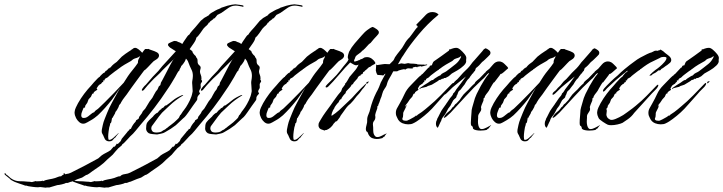

<svg xmlns="http://www.w3.org/2000/svg" viewBox="-360 -559 3356 891"><path d="M161 93Q156 97 147 97Q134 97 127 87L121 74Q119 68 115.5 63Q112 58 112 51Q112 43 114 35.5Q116 28 117 21Q120 7 126 -7.5Q132 -22 137 -35Q147 -60 160 -83.5Q173 -107 186 -131L198 -152L193 -145Q184 -132 176 -120Q168 -108 159 -96Q144 -77 127.5 -58.5Q111 -40 94 -24Q87 -18 79 -12Q71 -6 62 -1Q54 3 44.5 9Q35 15 26 15Q16 15 7 7Q-2 -1 -7 -11Q-10 -17 -12 -23.5Q-14 -30 -14 -38Q-13 -50 -8 -60Q-3 -70 2 -80Q15 -103 30.5 -123.5Q46 -144 64 -163Q67 -167 75.5 -176.5Q84 -186 92.5 -194.5Q101 -203 104 -203Q102 -205 104 -205Q107 -208 114 -215Q121 -222 125 -222Q126 -224 129 -228Q132 -232 135 -232V-231Q136 -233 137.5 -235Q139 -237 141 -237Q141 -239 142 -239L144 -242H147Q149 -246 153 -246L157 -251Q162 -257 169 -262.5Q176 -268 182 -272L205 -296Q222 -310 238 -320L249 -327V-328Q254 -330 257.5 -333.5Q261 -337 267 -337Q274 -337 283 -330Q292 -323 300 -314Q303 -319 307 -324Q311 -329 313 -331Q314 -332 320.5 -331.5Q327 -331 327 -332H329Q334 -329 345.5 -325.5Q357 -322 367.5 -316.5Q378 -311 378 -301Q378 -297 375 -292Q371 -286 364.5 -282.5Q358 -279 353 -275L344 -266Q340 -262 327 -248Q314 -234 309 -232Q309 -232 298.5 -218Q288 -204 274.5 -185.5Q261 -167 250 -152Q239 -137 238 -135Q228 -120 219 -109Q210 -98 202 -84Q201 -80 198 -77Q195 -74 193 -71L190 -62Q189 -59 183.5 -50Q178 -41 176 -40Q175 -33 168.5 -23.5Q162 -14 163 -10L161 -13L160 -12Q159 -8 157.5 2.5Q156 13 151 14V16Q151 20 149.5 24Q148 28 147 32Q146 36 144 50.5Q142 65 142 76Q142 90 146 90Q154 91 165.5 81Q177 71 183 65L190 58Q191 59 190 60Q189 62 182 70Q175 78 175 80Q172 80 172 81ZM34 -12Q43 -13 56.5 -25Q70 -37 77 -38Q80 -44 87 -48.5Q94 -53 98 -57L127 -85Q148 -106 171 -129.5Q194 -153 214 -175L234 -206Q242 -218 256 -235Q270 -252 280 -267Q280 -271 280.5 -275.5Q281 -280 284 -286Q286 -288 287 -291Q288 -294 289 -297V-298H288Q282 -292 273.5 -290Q265 -288 258 -284L248 -276Q233 -268 218 -259Q203 -250 189 -239Q185 -239 185 -235Q183 -235 172.5 -227Q162 -219 152.5 -211.5Q143 -204 143 -203Q139 -199 132 -196Q125 -193 125 -186H119V-178H114V-177Q113 -175 110.5 -172Q108 -169 105 -168Q104 -167 104 -168H103Q102 -165 100.5 -164.5Q99 -164 97 -162L89 -150H88L92 -142Q90 -142 83 -137Q76 -132 76 -131H75V-126Q68 -125 66.5 -120Q65 -115 62 -110L51 -98L45 -82L38 -72Q37 -71 35.5 -68Q34 -65 35 -65V-64Q37 -64 34.5 -61Q32 -58 28 -59Q27 -55 22 -44Q17 -33 17 -24Q17 -9 34 -12Z M-148 312 -173 309H-176Q-177 310 -185 310Q-195 310 -209.5 308Q-224 306 -229 305L-239 302V303Q-242 303 -245.5 301.5Q-249 300 -252 299Q-262 296 -271.5 292.5Q-281 289 -292 285L-309 276Q-313 271 -325.5 261.5Q-338 252 -340 248L-336 244L-331 251Q-324 255 -317.5 261.5Q-311 268 -304 272Q-287 282 -268.5 282Q-250 282 -232 284Q-227 284 -222 284.5Q-217 285 -212 286L-193 281L-190 283Q-189 282 -180 282Q-175 282 -169.5 281.5Q-164 281 -165 279Q-164 280 -162.5 280Q-161 280 -161 282Q-149 276 -133 273.5Q-117 271 -104 267Q-97 265 -91 262Q-85 259 -76 259Q-70 251 -54.5 249Q-39 247 -30 242Q35 210 96 176L112 162Q122 155 132.5 150Q143 145 153 138L166 123Q168 121 169.5 121.5Q171 122 173 121L180 111L181 108L187 109L200 96L205 85L229 56Q232 51 236.5 47.5Q241 44 242 40V39H243Q247 39 247 40Q255 20 269 6L272 -1Q274 -3 278.5 -5Q283 -7 284 -10L286 -17L298 -33L303 -43L314 -55L334 -88L347 -105Q351 -113 355 -120Q359 -127 363 -134L371 -144L377 -158L384 -164L387 -176Q390 -181 392.5 -185.5Q395 -190 397 -194Q400 -199 409.5 -218Q419 -237 430 -257.5Q441 -278 446 -284Q430 -268 414.5 -253Q399 -238 394 -233Q383 -220 368.5 -207Q354 -194 343 -182Q333 -172 324.5 -162Q316 -152 308 -142Q304 -138 301 -138Q298 -138 298 -141Q298 -145 304 -152Q306 -155 310 -159.5Q314 -164 317 -166L349 -203L375 -230L393 -252L456 -321Q446 -328 436.5 -333.5Q427 -339 425 -342Q419 -348 419.5 -351.5Q420 -355 423 -358Q426 -360 433.5 -363Q441 -366 443 -367Q447 -369 450 -369Q461 -369 465 -365Q477 -362 486 -355Q489 -361 493 -366.5Q497 -372 501 -378Q505 -383 508.5 -389Q512 -395 519 -399Q521 -404 531.5 -416Q542 -428 546 -432L572 -463Q575 -466 579.5 -469Q584 -472 586 -475L607 -487L610 -489Q611 -493 620.5 -499Q630 -505 640.5 -510.5Q651 -516 655 -517L664 -521Q666 -523 669.5 -524Q673 -525 676 -526Q686 -530 695.5 -532.5Q705 -535 715 -537L732 -539Q738 -538 752.5 -536.5Q767 -535 770 -532L769 -527L762 -529Q755 -530 748 -531.5Q741 -533 734 -533Q715 -533 699 -521.5Q683 -510 667 -499L649 -490L636 -474H632Q631 -470 621.5 -464Q612 -458 614 -456Q613 -455 611.5 -454.5Q610 -454 610 -455Q603 -443 598.5 -440Q594 -437 584 -426Q580 -420 569 -404.5Q558 -389 551 -384Q550 -374 539 -358Q528 -342 520 -331Q525 -327 528.5 -324.5Q532 -322 532 -322Q533 -316 538 -309.5Q543 -303 546 -301Q549 -299 550 -294Q554 -289 555.5 -286Q557 -283 557 -272Q557 -262 565.5 -255.5Q574 -249 570 -238Q569 -235 568.5 -232Q568 -229 568 -227Q568 -220 571.5 -212.5Q575 -205 575 -194Q574 -193 574 -191Q574 -189 576.5 -186Q579 -183 577 -179Q576 -177 574.5 -175.5Q573 -174 572 -171Q571 -170 571 -165Q571 -161 571.5 -156Q572 -151 570 -148Q564 -140 564 -134Q564 -130 567 -128.5Q570 -127 566 -122L559 -114Q555 -108 555.5 -101.5Q556 -95 551 -90Q546 -84 535 -68Q524 -52 513.5 -37Q503 -22 497 -16L489 -9L456 22Q450 27 444 30.5Q438 34 432 39Q425 43 418.5 47Q412 51 405 55Q399 59 386.5 61.5Q374 64 369 65Q364 65 349.5 63.5Q335 62 330 59Q323 54 320.5 48.5Q318 43 318 38Q318 34 318.5 30Q319 26 319 22Q320 14 324 8.5Q328 3 332 -1Q337 -5 341 -9.5Q345 -14 350 -18Q353 -23 360.5 -29.5Q368 -36 372 -36V-37Q375 -40 379 -45Q383 -50 386 -51Q386 -51 386.5 -51Q387 -51 388 -52Q388 -52 388.5 -53Q389 -54 390 -55V-56Q392 -57 394 -58Q396 -59 397 -59Q399 -62 401 -62Q401 -63 402.5 -65Q404 -67 404 -67L408 -69Q410 -71 410.5 -70Q411 -69 412 -70Q428 -81 443 -93.5Q458 -106 486 -118L491 -117Q454 -95 428 -70Q402 -45 392 -36Q387 -31 378 -19Q369 -7 360 5.5Q351 18 345 26Q344 27 343 30Q342 33 342 37Q342 44 347 50Q352 56 366 56Q370 56 374 55.5Q378 55 383 54Q390 52 394.5 48Q399 44 403 44L404 42Q407 42 409.5 39Q412 36 415 35Q417 33 424 27.5Q431 22 434 20Q441 15 448 9Q455 3 462 -4Q464 -6 466 -8Q468 -10 469 -11Q471 -13 473.5 -19.5Q476 -26 479 -27Q480 -28 485.5 -37Q491 -46 492 -46Q495 -49 503.5 -62Q512 -75 521 -93.5Q530 -112 533 -130Q534 -131 534 -138Q534 -148 532.5 -162.5Q531 -177 532 -181Q535 -198 535 -207Q535 -224 528.5 -236Q522 -248 512 -275Q509 -281 503 -287L500 -279Q499 -275 491 -264Q483 -253 481 -253Q481 -249 476.5 -242.5Q472 -236 473 -233Q466 -227 462 -218.5Q458 -210 453 -202Q444 -187 435 -172Q426 -157 416 -143Q388 -100 357 -59.5Q326 -19 293 19Q281 33 269.5 47.5Q258 62 244 74Q242 76 234 85Q226 94 218 102Q210 110 208 110Q207 115 200 120Q193 125 189 129Q182 136 176 143.5Q170 151 163 159Q157 165 150 170.5Q143 176 137 182Q122 198 104 211Q86 224 68 236Q64 239 54.5 246Q45 253 40 253L21 265L1 272L-28 284Q-35 285 -40.5 288Q-46 291 -54 290Q-58 293 -73 296.5Q-88 300 -94 300L-131 311H-140Q-146 311 -148 312ZM448 -287H449L450 -289Q448 -287 448 -287Z M126 312 101 309H98Q97 310 89 310Q79 310 64.5 308Q50 306 45 305L35 302V303Q32 303 28.5 301.5Q25 300 22 299Q12 296 2.5 292.5Q-7 289 -18 285L-35 276Q-39 271 -51.5 261.5Q-64 252 -66 248L-62 244L-57 251Q-50 255 -43.5 261.5Q-37 268 -30 272Q-13 282 5.5 282Q24 282 42 284Q47 284 52 284.5Q57 285 62 286L81 281L84 283Q85 282 94 282Q99 282 104.5 281.5Q110 281 109 279Q110 280 111.5 280Q113 280 113 282Q125 276 141 273.5Q157 271 170 267Q177 265 183 262Q189 259 198 259Q204 251 219.5 249Q235 247 244 242Q309 210 370 176L386 162Q396 155 406.5 150Q417 145 427 138L440 123Q442 121 443.5 121.5Q445 122 447 121L454 111L455 108L461 109L474 96L479 85L503 56Q506 51 510.5 47.5Q515 44 516 40V39H517Q521 39 521 40Q529 20 543 6L546 -1Q548 -3 552.5 -5Q557 -7 558 -10L560 -17L572 -33L577 -43L588 -55L608 -88L621 -105Q625 -113 629 -120Q633 -127 637 -134L645 -144L651 -158L658 -164L661 -176Q664 -181 666.5 -185.5Q669 -190 671 -194Q674 -199 683.5 -218Q693 -237 704 -257.5Q715 -278 720 -284Q704 -268 688.5 -253Q673 -238 668 -233Q657 -220 642.5 -207Q628 -194 617 -182Q607 -172 598.5 -162Q590 -152 582 -142Q578 -138 575 -138Q572 -138 572 -141Q572 -145 578 -152Q580 -155 584 -159.5Q588 -164 591 -166L623 -203L649 -230L667 -252L730 -321Q720 -328 710.5 -333.5Q701 -339 699 -342Q693 -348 693.5 -351.5Q694 -355 697 -358Q700 -360 707.5 -363Q715 -366 717 -367Q721 -369 724 -369Q735 -369 739 -365Q751 -362 760 -355Q763 -361 767 -366.5Q771 -372 775 -378Q779 -383 782.5 -389Q786 -395 793 -399Q795 -404 805.5 -416Q816 -428 820 -432L846 -463Q849 -466 853.5 -469Q858 -472 860 -475L881 -487L884 -489Q885 -493 894.5 -499Q904 -505 914.5 -510.5Q925 -516 929 -517L938 -521Q940 -523 943.5 -524Q947 -525 950 -526Q960 -530 969.5 -532.5Q979 -535 989 -537L1006 -539Q1012 -538 1026.5 -536.5Q1041 -535 1044 -532L1043 -527L1036 -529Q1029 -530 1022 -531.5Q1015 -533 1008 -533Q989 -533 973 -521.5Q957 -510 941 -499L923 -490L910 -474H906Q905 -470 895.5 -464Q886 -458 888 -456Q887 -455 885.5 -454.5Q884 -454 884 -455Q877 -443 872.5 -440Q868 -437 858 -426Q854 -420 843 -404.5Q832 -389 825 -384Q824 -374 813 -358Q802 -342 794 -331Q799 -327 802.5 -324.5Q806 -322 806 -322Q807 -316 812 -309.5Q817 -303 820 -301Q823 -299 824 -294Q828 -289 829.5 -286Q831 -283 831 -272Q831 -262 839.5 -255.5Q848 -249 844 -238Q843 -235 842.5 -232Q842 -229 842 -227Q842 -220 845.5 -212.5Q849 -205 849 -194Q848 -193 848 -191Q848 -189 850.5 -186Q853 -183 851 -179Q850 -177 848.5 -175.5Q847 -174 846 -171Q845 -170 845 -165Q845 -161 845.5 -156Q846 -151 844 -148Q838 -140 838 -134Q838 -130 841 -128.5Q844 -127 840 -122L833 -114Q829 -108 829.5 -101.5Q830 -95 825 -90Q820 -84 809 -68Q798 -52 787.5 -37Q777 -22 771 -16L763 -9L730 22Q724 27 718 30.5Q712 34 706 39Q699 43 692.5 47Q686 51 679 55Q673 59 660.5 61.5Q648 64 643 65Q638 65 623.5 63.5Q609 62 604 59Q597 54 594.5 48.5Q592 43 592 38Q592 34 592.5 30Q593 26 593 22Q594 14 598 8.5Q602 3 606 -1Q611 -5 615 -9.5Q619 -14 624 -18Q627 -23 634.5 -29.5Q642 -36 646 -36V-37Q649 -40 653 -45Q657 -50 660 -51Q660 -51 660.5 -51Q661 -51 662 -52Q662 -52 662.5 -53Q663 -54 664 -55V-56Q666 -57 668 -58Q670 -59 671 -59Q673 -62 675 -62Q675 -63 676.5 -65Q678 -67 678 -67L682 -69Q684 -71 684.5 -70Q685 -69 686 -70Q702 -81 717 -93.5Q732 -106 760 -118L765 -117Q728 -95 702 -70Q676 -45 666 -36Q661 -31 652 -19Q643 -7 634 5.5Q625 18 619 26Q618 27 617 30Q616 33 616 37Q616 44 621 50Q626 56 640 56Q644 56 648 55.5Q652 55 657 54Q664 52 668.5 48Q673 44 677 44L678 42Q681 42 683.5 39Q686 36 689 35Q691 33 698 27.5Q705 22 708 20Q715 15 722 9Q729 3 736 -4Q738 -6 740 -8Q742 -10 743 -11Q745 -13 747.5 -19.5Q750 -26 753 -27Q754 -28 759.5 -37Q765 -46 766 -46Q769 -49 777.5 -62Q786 -75 795 -93.5Q804 -112 807 -130Q808 -131 808 -138Q808 -148 806.5 -162.5Q805 -177 806 -181Q809 -198 809 -207Q809 -224 802.5 -236Q796 -248 786 -275Q783 -281 777 -287L774 -279Q773 -275 765 -264Q757 -253 755 -253Q755 -249 750.5 -242.5Q746 -236 747 -233Q740 -227 736 -218.5Q732 -210 727 -202Q718 -187 709 -172Q700 -157 690 -143Q662 -100 631 -59.5Q600 -19 567 19Q555 33 543.5 47.5Q532 62 518 74Q516 76 508 85Q500 94 492 102Q484 110 482 110Q481 115 474 120Q467 125 463 129Q456 136 450 143.5Q444 151 437 159Q431 165 424 170.5Q417 176 411 182Q396 198 378 211Q360 224 342 236Q338 239 328.5 246Q319 253 314 253L295 265L275 272L246 284Q239 285 233.5 288Q228 291 220 290Q216 293 201 296.5Q186 300 180 300L143 311H134Q128 311 126 312ZM722 -287H723L724 -289Q722 -287 722 -287Z M1020 93Q1015 97 1006 97Q993 97 986 87L980 74Q978 68 974.5 63Q971 58 971 51Q971 43 973 35.5Q975 28 976 21Q979 7 985 -7.5Q991 -22 996 -35Q1006 -60 1019 -83.5Q1032 -107 1045 -131L1057 -152L1052 -145Q1043 -132 1035 -120Q1027 -108 1018 -96Q1003 -77 986.5 -58.5Q970 -40 953 -24Q946 -18 938 -12Q930 -6 921 -1Q913 3 903.5 9Q894 15 885 15Q875 15 866 7Q857 -1 852 -11Q849 -17 847 -23.5Q845 -30 845 -38Q846 -50 851 -60Q856 -70 861 -80Q874 -103 889.5 -123.5Q905 -144 923 -163Q926 -167 934.5 -176.5Q943 -186 951.5 -194.5Q960 -203 963 -203Q961 -205 963 -205Q966 -208 973 -215Q980 -222 984 -222Q985 -224 988 -228Q991 -232 994 -232V-231Q995 -233 996.5 -235Q998 -237 1000 -237Q1000 -239 1001 -239L1003 -242H1006Q1008 -246 1012 -246L1016 -251Q1021 -257 1028 -262.5Q1035 -268 1041 -272L1064 -296Q1081 -310 1097 -320L1108 -327V-328Q1113 -330 1116.5 -333.5Q1120 -337 1126 -337Q1133 -337 1142 -330Q1151 -323 1159 -314Q1162 -319 1166 -324Q1170 -329 1172 -331Q1173 -332 1179.5 -331.5Q1186 -331 1186 -332H1188Q1193 -329 1204.5 -325.5Q1216 -322 1226.5 -316.5Q1237 -311 1237 -301Q1237 -297 1234 -292Q1230 -286 1223.5 -282.5Q1217 -279 1212 -275L1203 -266Q1199 -262 1186 -248Q1173 -234 1168 -232Q1168 -232 1157.5 -218Q1147 -204 1133.5 -185.5Q1120 -167 1109 -152Q1098 -137 1097 -135Q1087 -120 1078 -109Q1069 -98 1061 -84Q1060 -80 1057 -77Q1054 -74 1052 -71L1049 -62Q1048 -59 1042.5 -50Q1037 -41 1035 -40Q1034 -33 1027.5 -23.5Q1021 -14 1022 -10L1020 -13L1019 -12Q1018 -8 1016.5 2.5Q1015 13 1010 14V16Q1010 20 1008.5 24Q1007 28 1006 32Q1005 36 1003 50.5Q1001 65 1001 76Q1001 90 1005 90Q1013 91 1024.5 81Q1036 71 1042 65L1049 58Q1050 59 1049 60Q1048 62 1041 70Q1034 78 1034 80Q1031 80 1031 81ZM893 -12Q902 -13 915.5 -25Q929 -37 936 -38Q939 -44 946 -48.5Q953 -53 957 -57L986 -85Q1007 -106 1030 -129.5Q1053 -153 1073 -175L1093 -206Q1101 -218 1115 -235Q1129 -252 1139 -267Q1139 -271 1139.5 -275.5Q1140 -280 1143 -286Q1145 -288 1146 -291Q1147 -294 1148 -297V-298H1147Q1141 -292 1132.5 -290Q1124 -288 1117 -284L1107 -276Q1092 -268 1077 -259Q1062 -250 1048 -239Q1044 -239 1044 -235Q1042 -235 1031.5 -227Q1021 -219 1011.5 -211.5Q1002 -204 1002 -203Q998 -199 991 -196Q984 -193 984 -186H978V-178H973V-177Q972 -175 969.5 -172Q967 -169 964 -168Q963 -167 963 -168H962Q961 -165 959.5 -164.5Q958 -164 956 -162L948 -150H947L951 -142Q949 -142 942 -137Q935 -132 935 -131H934V-126Q927 -125 925.5 -120Q924 -115 921 -110L910 -98L904 -82L897 -72Q896 -71 894.5 -68Q893 -65 894 -65V-64Q896 -64 893.5 -61Q891 -58 887 -59Q886 -55 881 -44Q876 -33 876 -24Q876 -9 893 -12Z M1147 47Q1140 45 1131 41.5Q1122 38 1119 29Q1118 27 1118 21Q1118 13 1122 7Q1126 1 1129 -5Q1139 -22 1150.5 -38Q1162 -54 1174 -70Q1182 -81 1190 -93Q1198 -105 1206 -115Q1206 -115 1209 -119Q1212 -123 1225 -138H1224Q1224 -142 1225 -142Q1228 -145 1228 -150Q1231 -152 1235.5 -159Q1240 -166 1242 -166L1240 -169Q1246 -174 1252 -184.5Q1258 -195 1262 -202Q1273 -216 1284.5 -228.5Q1296 -241 1303 -257L1304 -259H1303Q1299 -256 1293 -256Q1288 -256 1282.5 -259Q1277 -262 1272 -265L1265 -269Q1260 -263 1254 -257.5Q1248 -252 1242 -245L1186 -181L1164 -158Q1159 -153 1155 -153Q1151 -153 1151 -156Q1151 -160 1159 -168Q1170 -179 1181 -189.5Q1192 -200 1202 -211Q1210 -221 1218 -230.5Q1226 -240 1233 -250Q1239 -258 1246 -265.5Q1253 -273 1257 -282V-283Q1257 -285 1255.5 -287.5Q1254 -290 1254 -293Q1254 -299 1256 -306.5Q1258 -314 1260 -319Q1271 -340 1286.5 -358Q1302 -376 1318 -394Q1324 -401 1331 -408Q1338 -415 1345 -420L1358 -429L1368 -434Q1375 -433 1387.5 -424Q1400 -415 1398 -407Q1398 -402 1388.5 -392.5Q1379 -383 1375 -378L1360 -360L1352 -354L1340 -341Q1337 -337 1333.5 -334Q1330 -331 1327 -328Q1325 -324 1321 -324Q1317 -317 1302.5 -307.5Q1288 -298 1288 -290Q1287 -289 1284 -281Q1281 -273 1288 -273V-274H1289Q1291 -274 1298 -276.5Q1305 -279 1305 -280H1308Q1311 -283 1314.5 -284Q1318 -285 1321 -286Q1325 -288 1327.5 -290Q1330 -292 1334 -293Q1337 -294 1343 -294Q1355 -294 1365.5 -286.5Q1376 -279 1381 -269L1382 -267Q1382 -264 1379 -262L1366 -255L1358 -249L1352 -247L1338 -234L1337 -233Q1334 -233 1334 -231Q1330 -225 1326 -225H1325V-220Q1324 -219 1322 -216.5Q1320 -214 1318 -214Q1315 -214 1315 -213H1314L1315 -210Q1308 -208 1304 -204Q1301 -201 1300 -198Q1299 -195 1297 -193Q1294 -189 1287 -182Q1280 -175 1279 -171Q1279 -170 1278 -170V-169L1271 -165Q1271 -161 1264 -153.5Q1257 -146 1250.5 -139.5Q1244 -133 1244 -130L1245 -127H1244Q1240 -124 1232 -114Q1224 -104 1224 -99H1223Q1223 -99 1219.5 -97.5Q1216 -96 1211 -84Q1208 -82 1199.5 -71Q1191 -60 1191 -56Q1191 -55 1190 -55Q1185 -48 1180.5 -35Q1176 -22 1180 -22Q1197 -33 1214 -48Q1228 -62 1243.5 -76Q1259 -90 1273 -104Q1283 -115 1294.5 -127.5Q1306 -140 1316 -150L1335 -168Q1338 -171 1339 -171Q1341 -171 1336 -163Q1331 -155 1329 -153Q1322 -146 1315.5 -136.5Q1309 -127 1304 -122Q1295 -113 1287.5 -102.5Q1280 -92 1271 -83Q1268 -79 1264 -76Q1260 -73 1256 -69Q1249 -62 1242.5 -52.5Q1236 -43 1230 -35Q1228 -32 1223 -25.5Q1218 -19 1218 -16L1217 -15L1206 0Q1202 5 1199.5 4.5Q1197 4 1194 9L1189 14Q1177 35 1156 44Q1155 44 1151 44.5Q1147 45 1147 47ZM1343 -170Q1340 -170 1340 -174Q1340 -178 1343 -178Q1344 -178 1346.5 -179.5Q1349 -181 1350 -181Q1351 -181 1351 -180Q1351 -178 1347.5 -174Q1344 -170 1343 -170Z M1414 82Q1410 83 1403 84.5Q1396 86 1388 86Q1378 86 1367.5 82Q1357 78 1350 65Q1348 61 1348 60Q1348 59 1346 55Q1342 50 1341.5 51.5Q1341 53 1339 47Q1336 39 1340.5 23Q1345 7 1344 0Q1343 -13 1349.5 -27.5Q1356 -42 1358 -53Q1363 -73 1370 -92Q1377 -111 1386 -129Q1393 -141 1399 -155Q1405 -169 1407 -176L1428 -215Q1430 -217 1429 -216.5Q1428 -216 1426 -216Q1425 -216 1422.5 -212.5Q1420 -209 1418 -209H1416Q1414 -210 1403.5 -210.5Q1393 -211 1391 -212Q1386 -220 1384 -232L1386 -260Q1388 -259 1388.5 -258Q1389 -257 1391 -257Q1392 -257 1400.5 -258.5Q1409 -260 1417 -261Q1425 -262 1426 -262Q1428 -262 1436 -261.5Q1444 -261 1448 -261Q1456 -270 1465 -278Q1467 -280 1470.5 -288Q1474 -296 1475 -296Q1481 -304 1483.5 -308Q1486 -312 1493 -320Q1507 -336 1516.5 -354Q1526 -372 1541 -386Q1544 -389 1552 -400.5Q1560 -412 1568 -422.5Q1576 -433 1578 -433V-435Q1578 -440 1574 -441Q1570 -442 1573 -446Q1581 -454 1595.5 -468.5Q1610 -483 1617 -491Q1629 -503 1646 -503Q1659 -503 1668 -497.5Q1677 -492 1674 -490Q1625 -450 1583 -399.5Q1541 -349 1517 -311L1512 -303Q1510 -300 1508.5 -298Q1507 -296 1505 -293L1497 -279L1488 -263L1487 -261H1488Q1490 -261 1495 -263Q1500 -265 1502 -265Q1504 -265 1509 -264Q1514 -263 1516 -263H1519Q1521 -263 1526.5 -264.5Q1532 -266 1534 -266Q1536 -266 1539.5 -265Q1543 -264 1546 -264Q1552 -264 1560 -263.5Q1568 -263 1574 -262Q1575 -262 1576 -261Q1577 -260 1578 -260Q1580 -260 1591 -259.5Q1602 -259 1604 -259Q1607 -259 1609 -261Q1609 -258 1610 -257Q1612 -259 1615 -259Q1618 -259 1621 -260Q1621 -260 1622 -259Q1623 -258 1622 -257Q1615 -255 1606 -252.5Q1597 -250 1595 -250Q1594 -250 1593.5 -251Q1593 -252 1591 -252Q1590 -252 1585 -250.5Q1580 -249 1577 -249Q1576 -248 1576 -246Q1575 -246 1573.5 -247.5Q1572 -249 1570 -249Q1569 -249 1564.5 -248Q1560 -247 1556 -246Q1555 -245 1555 -241Q1550 -241 1541.5 -241.5Q1533 -242 1533 -242L1527 -240Q1527 -240 1525 -239Q1523 -238 1521 -236Q1520 -236 1518.5 -237Q1517 -238 1515 -238Q1514 -238 1504.5 -236Q1495 -234 1490 -232Q1489 -231 1486.5 -229.5Q1484 -228 1482 -228H1465Q1461 -221 1460.5 -219.5Q1460 -218 1456 -211L1445 -192Q1439 -181 1437.5 -175Q1436 -169 1434 -163Q1432 -157 1424 -146Q1417 -136 1414.5 -125.5Q1412 -115 1410 -110Q1405 -99 1403 -91.5Q1401 -84 1396 -74V-72Q1396 -70 1394.5 -68.5Q1393 -67 1391 -65V-57Q1391 -55 1387 -45.5Q1383 -36 1381 -25Q1382 -22 1382 -16Q1382 -5 1375.5 2.5Q1369 10 1371 24Q1372 28 1372 46.5Q1372 65 1382 74Q1385 77 1391 77Q1401 77 1412.5 70.5Q1424 64 1428 63L1434 60Q1434 61 1434 61Q1433 62 1428.5 67.5Q1424 73 1425 75Q1422 75 1422 75Z M1556 14Q1548 18 1534 18Q1521 18 1508 13Q1491 6 1484 -11Q1481 -16 1479 -22Q1477 -28 1477 -35Q1477 -48 1483.5 -58.5Q1490 -69 1495 -79Q1508 -102 1517.5 -123Q1527 -144 1546 -163Q1549 -166 1559.5 -177Q1570 -188 1580.5 -198.5Q1591 -209 1594 -209Q1593 -210 1596.5 -213Q1600 -216 1601 -216L1629 -246L1630 -245Q1632 -245 1633 -249.5Q1634 -254 1638 -255L1644 -256L1647 -264Q1650 -272 1653.5 -274.5Q1657 -277 1663 -281L1690 -300L1723 -324Q1725 -326 1724 -327.5Q1723 -329 1726 -330Q1734 -331 1734 -331Q1734 -331 1734 -332Q1739 -334 1745.5 -335.5Q1752 -337 1758 -337Q1766 -337 1776.5 -328Q1787 -319 1795.5 -308.5Q1804 -298 1804 -290L1803 -280Q1806 -268 1792.5 -255Q1779 -242 1762.5 -232.5Q1746 -223 1737 -218L1722 -205L1707 -197H1701L1695 -192Q1695 -194 1692 -194Q1686 -188 1679 -188H1678Q1674 -184 1669 -181Q1664 -178 1659 -175L1644 -166Q1640 -164 1635.5 -163Q1631 -162 1626 -160L1619 -156L1594 -150L1591 -148Q1588 -145 1587 -147Q1586 -149 1588.5 -150.5Q1591 -152 1592 -153Q1600 -159 1609 -164.5Q1618 -170 1626 -175Q1631 -178 1637 -183Q1643 -188 1650 -188Q1651 -190 1658 -195Q1665 -200 1673 -204.5Q1681 -209 1683 -209Q1684 -209 1684 -210Q1689 -217 1697 -220.5Q1705 -224 1711 -228L1732 -244Q1743 -252 1755.5 -262.5Q1768 -273 1775 -286Q1777 -288 1778 -291Q1779 -294 1780 -297V-298H1778Q1772 -292 1764 -290Q1756 -288 1748 -284L1739 -276Q1724 -268 1709 -259Q1694 -250 1680 -239Q1676 -239 1676 -235Q1674 -235 1663 -227Q1652 -219 1642.5 -211.5Q1633 -204 1633 -203Q1630 -199 1623 -196Q1616 -193 1616 -186H1609V-178H1605V-177Q1604 -175 1601.5 -172Q1599 -169 1596 -168Q1594 -166 1594 -168Q1593 -165 1591 -164.5Q1589 -164 1587 -162L1580 -150H1579L1582 -142Q1581 -142 1574 -137Q1567 -132 1567 -131H1566V-126Q1559 -125 1557.5 -120Q1556 -115 1553 -110L1542 -98L1532 -83L1524 -73Q1523 -72 1521.5 -68.5Q1520 -65 1522 -65H1523L1526 -73Q1528 -69 1521 -56Q1514 -43 1512 -38Q1511 -36 1511 -33Q1511 -30 1511 -28Q1511 -21 1510 -17L1508 -11Q1508 -10 1507.5 -9.5Q1507 -9 1507 -8Q1507 -1 1515.5 0.5Q1524 2 1529 1Q1532 0 1542 -5Q1552 -10 1561 -15.5Q1570 -21 1570 -23L1571 -22H1574Q1578 -27 1585 -31Q1592 -35 1597 -39Q1613 -51 1629 -65Q1657 -88 1684.5 -116Q1712 -144 1736 -169Q1741 -174 1743 -174Q1745 -174 1745 -171Q1745 -168 1742 -163Q1739 -157 1727.5 -146.5Q1716 -136 1702 -119L1661 -73Q1645 -54 1627 -37.5Q1609 -21 1590 -7Q1582 -1 1573.5 4.5Q1565 10 1556 14ZM1752 -172Q1750 -172 1750 -176Q1750 -180 1752 -180Q1753 -180 1756 -181.5Q1759 -183 1760 -183Q1761 -183 1761 -182Q1761 -181 1757 -176.5Q1753 -172 1752 -172Z M1671 34Q1663 28 1663 15Q1663 9 1664 6Q1666 1 1667.5 -2.5Q1669 -6 1670 -10L1673 -15L1682 -33Q1687 -44 1695 -55Q1703 -66 1710 -76Q1710 -77 1712 -79.5Q1714 -82 1714 -82L1729 -104Q1733 -109 1737.5 -114Q1742 -119 1743 -125L1744 -126Q1747 -128 1751.5 -134.5Q1756 -141 1758 -145Q1769 -159 1779.5 -173Q1790 -187 1800 -201L1802 -204L1748 -160Q1739 -153 1730 -143.5Q1721 -134 1711 -125Q1704 -119 1701 -119Q1699 -119 1699 -122Q1699 -128 1708 -135Q1715 -140 1719 -145.5Q1723 -151 1730 -157Q1735 -161 1742.5 -171Q1750 -181 1755 -185Q1762 -190 1772.5 -202.5Q1783 -215 1789 -221Q1815 -245 1824 -258Q1833 -271 1843 -281L1878 -321Q1881 -324 1885 -330L1893 -335Q1899 -334 1909.5 -326Q1920 -318 1914 -306Q1914 -305 1906 -297.5Q1898 -290 1890 -282Q1882 -274 1880 -273Q1878 -273 1878 -272Q1861 -252 1855 -248Q1849 -244 1848.5 -243Q1848 -242 1844 -230Q1841 -228 1838.5 -224.5Q1836 -221 1834 -217H1831Q1830 -213 1827.5 -210.5Q1825 -208 1823 -205L1818 -197L1810 -189L1803 -179Q1801 -176 1799.5 -173Q1798 -170 1796 -167Q1792 -162 1787.5 -156.5Q1783 -151 1779 -145Q1776 -141 1772 -138.5Q1768 -136 1766 -130Q1765 -128 1763 -121.5Q1761 -115 1759 -115Q1759 -107 1753.5 -103Q1748 -99 1743 -93L1734 -76L1730 -68L1720 -55L1711 -38Q1706 -28 1697.5 -18Q1689 -8 1687 3Q1686 3 1682.5 11Q1679 19 1675.5 26.5Q1672 34 1671 34ZM1898 44Q1894 45 1886 46Q1878 47 1869 47Q1859 47 1849.5 45Q1840 43 1836 39Q1834 35 1834.5 34Q1835 33 1833 29Q1829 23 1828.5 25Q1828 27 1826 21Q1825 18 1825 10Q1825 -2 1826.5 -16.5Q1828 -31 1828 -36Q1828 -49 1831.5 -60.5Q1835 -72 1838 -83Q1843 -104 1852 -123Q1861 -142 1871 -160Q1879 -174 1888 -188.5Q1897 -203 1908 -216L1910 -220Q1905 -219 1901 -214.5Q1897 -210 1894 -206Q1891 -202 1886 -197Q1881 -192 1876 -188Q1840 -155 1801.5 -112.5Q1763 -70 1731 -36Q1707 -12 1701 -12Q1697 -12 1704.5 -23Q1712 -34 1729 -47Q1729 -47 1734.5 -53.5Q1740 -60 1740 -61Q1746 -64 1748.5 -69.5Q1751 -75 1758 -79L1773 -95L1781 -107Q1790 -121 1802.5 -132Q1815 -143 1826 -156Q1827 -157 1834.5 -164.5Q1842 -172 1843 -172Q1845 -179 1853.5 -185.5Q1862 -192 1866 -196L1890 -221L1891 -222L1893 -221L1892 -222Q1894 -227 1900.5 -231.5Q1907 -236 1911 -240Q1916 -245 1928 -259.5Q1940 -274 1956 -274Q1964 -274 1971 -270Q1974 -269 1981.5 -262Q1989 -255 1994.5 -249Q2000 -243 1997 -241Q1993 -237 1991 -236Q1987 -233 1977.5 -224Q1968 -215 1963 -216Q1963 -216 1958.5 -209Q1954 -202 1934 -177Q1932 -179 1924.5 -166Q1917 -153 1914 -148Q1909 -137 1902.5 -129.5Q1896 -122 1890 -112V-110Q1890 -107 1888 -105.5Q1886 -104 1884 -102V-95Q1884 -92 1879.5 -82.5Q1875 -73 1872 -62Q1875 -51 1871 -44Q1867 -37 1862.5 -30.5Q1858 -24 1859 -13Q1859 -11 1858.5 -6Q1858 -1 1858 6Q1858 14 1860 23Q1862 32 1867 37Q1870 40 1875 40Q1885 40 1897 33.5Q1909 27 1913 25L1919 21Q1919 22 1919 22Q1918 24 1913 29.5Q1908 35 1909 37Q1906 37 1906 37Z M2090 93Q2085 97 2076 97Q2063 97 2056 87L2050 74Q2048 68 2044.5 63Q2041 58 2041 51Q2041 43 2043 35.5Q2045 28 2046 21Q2049 7 2055 -7.5Q2061 -22 2066 -35Q2076 -60 2089 -83.5Q2102 -107 2115 -131L2127 -152L2122 -145Q2113 -132 2105 -120Q2097 -108 2088 -96Q2073 -77 2056.5 -58.5Q2040 -40 2023 -24Q2016 -18 2008 -12Q2000 -6 1991 -1Q1983 3 1973.5 9Q1964 15 1955 15Q1945 15 1936 7Q1927 -1 1922 -11Q1919 -17 1917 -23.5Q1915 -30 1915 -38Q1916 -50 1921 -60Q1926 -70 1931 -80Q1944 -103 1959.5 -123.5Q1975 -144 1993 -163Q1996 -167 2004.5 -176.5Q2013 -186 2021.5 -194.5Q2030 -203 2033 -203Q2031 -205 2033 -205Q2036 -208 2043 -215Q2050 -222 2054 -222Q2055 -224 2058 -228Q2061 -232 2064 -232V-231Q2065 -233 2066.5 -235Q2068 -237 2070 -237Q2070 -239 2071 -239L2073 -242H2076Q2078 -246 2082 -246L2086 -251Q2091 -257 2098 -262.5Q2105 -268 2111 -272L2134 -296Q2151 -310 2167 -320L2178 -327V-328Q2183 -330 2186.5 -333.5Q2190 -337 2196 -337Q2203 -337 2212 -330Q2221 -323 2229 -314Q2232 -319 2236 -324Q2240 -329 2242 -331Q2243 -332 2249.5 -331.5Q2256 -331 2256 -332H2258Q2263 -329 2274.5 -325.5Q2286 -322 2296.5 -316.5Q2307 -311 2307 -301Q2307 -297 2304 -292Q2300 -286 2293.5 -282.5Q2287 -279 2282 -275L2273 -266Q2269 -262 2256 -248Q2243 -234 2238 -232Q2238 -232 2227.5 -218Q2217 -204 2203.5 -185.5Q2190 -167 2179 -152Q2168 -137 2167 -135Q2157 -120 2148 -109Q2139 -98 2131 -84Q2130 -80 2127 -77Q2124 -74 2122 -71L2119 -62Q2118 -59 2112.5 -50Q2107 -41 2105 -40Q2104 -33 2097.5 -23.5Q2091 -14 2092 -10L2090 -13L2089 -12Q2088 -8 2086.5 2.5Q2085 13 2080 14V16Q2080 20 2078.5 24Q2077 28 2076 32Q2075 36 2073 50.5Q2071 65 2071 76Q2071 90 2075 90Q2083 91 2094.5 81Q2106 71 2112 65L2119 58Q2120 59 2119 60Q2118 62 2111 70Q2104 78 2104 80Q2101 80 2101 81ZM1963 -12Q1972 -13 1985.5 -25Q1999 -37 2006 -38Q2009 -44 2016 -48.5Q2023 -53 2027 -57L2056 -85Q2077 -106 2100 -129.5Q2123 -153 2143 -175L2163 -206Q2171 -218 2185 -235Q2199 -252 2209 -267Q2209 -271 2209.5 -275.5Q2210 -280 2213 -286Q2215 -288 2216 -291Q2217 -294 2218 -297V-298H2217Q2211 -292 2202.5 -290Q2194 -288 2187 -284L2177 -276Q2162 -268 2147 -259Q2132 -250 2118 -239Q2114 -239 2114 -235Q2112 -235 2101.5 -227Q2091 -219 2081.5 -211.5Q2072 -204 2072 -203Q2068 -199 2061 -196Q2054 -193 2054 -186H2048V-178H2043V-177Q2042 -175 2039.5 -172Q2037 -169 2034 -168Q2033 -167 2033 -168H2032Q2031 -165 2029.5 -164.5Q2028 -164 2026 -162L2018 -150H2017L2021 -142Q2019 -142 2012 -137Q2005 -132 2005 -131H2004V-126Q1997 -125 1995.5 -120Q1994 -115 1991 -110L1980 -98L1974 -82L1967 -72Q1966 -71 1964.5 -68Q1963 -65 1964 -65V-64Q1966 -64 1963.5 -61Q1961 -58 1957 -59Q1956 -55 1951 -44Q1946 -33 1946 -24Q1946 -9 1963 -12Z M2176 34Q2168 28 2168 15Q2168 9 2169 6Q2171 1 2172.5 -2.5Q2174 -6 2175 -10L2178 -15L2187 -33Q2192 -44 2200 -55Q2208 -66 2215 -76Q2215 -77 2217 -79.5Q2219 -82 2219 -82L2234 -104Q2238 -109 2242.5 -114Q2247 -119 2248 -125L2249 -126Q2252 -128 2256.5 -134.5Q2261 -141 2263 -145Q2274 -159 2284.5 -173Q2295 -187 2305 -201L2307 -204L2253 -160Q2244 -153 2235 -143.5Q2226 -134 2216 -125Q2209 -119 2206 -119Q2204 -119 2204 -122Q2204 -128 2213 -135Q2220 -140 2224 -145.5Q2228 -151 2235 -157Q2240 -161 2247.5 -171Q2255 -181 2260 -185Q2267 -190 2277.5 -202.5Q2288 -215 2294 -221Q2320 -245 2329 -258Q2338 -271 2348 -281L2383 -321Q2386 -324 2390 -330L2398 -335Q2404 -334 2414.5 -326Q2425 -318 2419 -306Q2419 -305 2411 -297.5Q2403 -290 2395 -282Q2387 -274 2385 -273Q2383 -273 2383 -272Q2366 -252 2360 -248Q2354 -244 2353.5 -243Q2353 -242 2349 -230Q2346 -228 2343.5 -224.5Q2341 -221 2339 -217H2336Q2335 -213 2332.5 -210.5Q2330 -208 2328 -205L2323 -197L2315 -189L2308 -179Q2306 -176 2304.5 -173Q2303 -170 2301 -167Q2297 -162 2292.5 -156.5Q2288 -151 2284 -145Q2281 -141 2277 -138.5Q2273 -136 2271 -130Q2270 -128 2268 -121.5Q2266 -115 2264 -115Q2264 -107 2258.5 -103Q2253 -99 2248 -93L2239 -76L2235 -68L2225 -55L2216 -38Q2211 -28 2202.5 -18Q2194 -8 2192 3Q2191 3 2187.5 11Q2184 19 2180.5 26.5Q2177 34 2176 34ZM2403 44Q2399 45 2391 46Q2383 47 2374 47Q2364 47 2354.5 45Q2345 43 2341 39Q2339 35 2339.5 34Q2340 33 2338 29Q2334 23 2333.5 25Q2333 27 2331 21Q2330 18 2330 10Q2330 -2 2331.5 -16.5Q2333 -31 2333 -36Q2333 -49 2336.5 -60.5Q2340 -72 2343 -83Q2348 -104 2357 -123Q2366 -142 2376 -160Q2384 -174 2393 -188.5Q2402 -203 2413 -216L2415 -220Q2410 -219 2406 -214.5Q2402 -210 2399 -206Q2396 -202 2391 -197Q2386 -192 2381 -188Q2345 -155 2306.5 -112.5Q2268 -70 2236 -36Q2212 -12 2206 -12Q2202 -12 2209.5 -23Q2217 -34 2234 -47Q2234 -47 2239.5 -53.5Q2245 -60 2245 -61Q2251 -64 2253.5 -69.5Q2256 -75 2263 -79L2278 -95L2286 -107Q2295 -121 2307.5 -132Q2320 -143 2331 -156Q2332 -157 2339.5 -164.5Q2347 -172 2348 -172Q2350 -179 2358.5 -185.5Q2367 -192 2371 -196L2395 -221L2396 -222L2398 -221L2397 -222Q2399 -227 2405.5 -231.5Q2412 -236 2416 -240Q2421 -245 2433 -259.5Q2445 -274 2461 -274Q2469 -274 2476 -270Q2479 -269 2486.5 -262Q2494 -255 2499.5 -249Q2505 -243 2502 -241Q2498 -237 2496 -236Q2492 -233 2482.5 -224Q2473 -215 2468 -216Q2468 -216 2463.5 -209Q2459 -202 2439 -177Q2437 -179 2429.5 -166Q2422 -153 2419 -148Q2414 -137 2407.5 -129.5Q2401 -122 2395 -112V-110Q2395 -107 2393 -105.5Q2391 -104 2389 -102V-95Q2389 -92 2384.5 -82.5Q2380 -73 2377 -62Q2380 -51 2376 -44Q2372 -37 2367.5 -30.5Q2363 -24 2364 -13Q2364 -11 2363.5 -6Q2363 -1 2363 6Q2363 14 2365 23Q2367 32 2372 37Q2375 40 2380 40Q2390 40 2402 33.5Q2414 27 2418 25L2424 21Q2424 22 2424 22Q2423 24 2418 29.5Q2413 35 2414 37Q2411 37 2411 37Z M2707 -328 2718 -321Q2725 -314 2740 -303Q2755 -292 2755 -281Q2755 -273 2749 -267.5Q2743 -262 2736 -257Q2729 -253 2723 -248Q2717 -243 2709 -239Q2705 -233 2703 -232.5Q2701 -232 2694 -232V-231Q2690 -227 2684 -223Q2678 -219 2673 -217Q2672 -216 2670 -216L2666 -212V-211Q2664 -210 2661.5 -209Q2659 -208 2656 -208Q2652 -207 2656.5 -212Q2661 -217 2669 -224Q2677 -231 2681 -234Q2689 -239 2701 -249Q2713 -259 2723 -270.5Q2733 -282 2733 -290Q2733 -295 2720 -295Q2709 -295 2702 -290L2673 -276Q2657 -269 2642.5 -259.5Q2628 -250 2614 -239Q2610 -239 2610 -235Q2608 -235 2597.5 -227Q2587 -219 2577.5 -211.5Q2568 -204 2568 -203Q2564 -199 2557 -196Q2550 -193 2550 -186H2544V-178H2539V-177Q2538 -175 2535.5 -172Q2533 -169 2530 -168Q2529 -167 2529 -168H2528Q2527 -165 2525.5 -164.5Q2524 -164 2522 -162L2514 -150H2513L2517 -142Q2515 -142 2508 -137Q2501 -132 2501 -131H2500V-126Q2493 -125 2491.5 -120Q2490 -115 2487 -110L2476 -98L2470 -82L2463 -72Q2462 -71 2460.5 -68Q2459 -65 2460 -65V-64Q2462 -64 2459 -60.5Q2456 -57 2454 -54Q2456 -48 2456 -45Q2456 -41 2455 -36.5Q2454 -32 2454 -27Q2454 -22 2457.5 -15.5Q2461 -9 2471 -4Q2479 0 2496.5 -7Q2514 -14 2532 -25Q2538 -29 2550.5 -38Q2563 -47 2575 -56Q2587 -65 2590 -68Q2618 -91 2640 -113.5Q2662 -136 2686 -161Q2691 -166 2693 -166Q2695 -166 2695 -163Q2695 -160 2692 -155Q2689 -149 2677.5 -138Q2666 -127 2652 -111L2583 -35Q2571 -18 2554 -6Q2537 6 2529 11Q2521 15 2505.5 18.5Q2490 22 2476 22Q2472 22 2468 21.5Q2464 21 2461 20Q2454 17 2438 6.5Q2422 -4 2418 -11Q2415 -17 2413 -23.5Q2411 -30 2411 -38Q2412 -50 2417 -60Q2422 -70 2427 -80Q2440 -103 2455.5 -123.5Q2471 -144 2489 -163Q2492 -167 2500.5 -176.5Q2509 -186 2517.5 -194.5Q2526 -203 2529 -203Q2527 -205 2529 -205Q2532 -208 2538 -216Q2544 -224 2548 -224Q2557 -232 2550 -230L2539 -221Q2526 -210 2510.5 -197.5Q2495 -185 2487 -177Q2478 -168 2467 -158.5Q2456 -149 2448 -139Q2443 -134 2441 -134Q2438 -134 2438 -137Q2438 -142 2444 -149L2457 -163Q2465 -171 2473 -179Q2481 -187 2490 -195Q2498 -201 2506.5 -209Q2515 -217 2522 -224Q2526 -228 2537.5 -237.5Q2549 -247 2563 -258Q2577 -269 2586 -275Q2596 -283 2612 -292Q2628 -301 2643 -308Q2658 -315 2664 -316L2678 -323Q2678 -323 2680.5 -323.5Q2683 -324 2686 -324Q2689 -324 2691 -323Q2692 -323 2696 -325Q2700 -327 2697 -325H2698Q2700 -325 2702.5 -327.5Q2705 -330 2707 -328Z M2728 14Q2720 18 2706 18Q2693 18 2680 13Q2663 6 2656 -11Q2653 -16 2651 -22Q2649 -28 2649 -35Q2649 -48 2655.5 -58.5Q2662 -69 2667 -79Q2680 -102 2689.5 -123Q2699 -144 2718 -163Q2721 -166 2731.5 -177Q2742 -188 2752.5 -198.5Q2763 -209 2766 -209Q2765 -210 2768.5 -213Q2772 -216 2773 -216L2801 -246L2802 -245Q2804 -245 2805 -249.5Q2806 -254 2810 -255L2816 -256L2819 -264Q2822 -272 2825.5 -274.5Q2829 -277 2835 -281L2862 -300L2895 -324Q2897 -326 2896 -327.5Q2895 -329 2898 -330Q2906 -331 2906 -331Q2906 -331 2906 -332Q2911 -334 2917.5 -335.5Q2924 -337 2930 -337Q2938 -337 2948.5 -328Q2959 -319 2967.5 -308.5Q2976 -298 2976 -290L2975 -280Q2978 -268 2964.5 -255Q2951 -242 2934.5 -232.5Q2918 -223 2909 -218L2894 -205L2879 -197H2873L2867 -192Q2867 -194 2864 -194Q2858 -188 2851 -188H2850Q2846 -184 2841 -181Q2836 -178 2831 -175L2816 -166Q2812 -164 2807.5 -163Q2803 -162 2798 -160L2791 -156L2766 -150L2763 -148Q2760 -145 2759 -147Q2758 -149 2760.5 -150.5Q2763 -152 2764 -153Q2772 -159 2781 -164.5Q2790 -170 2798 -175Q2803 -178 2809 -183Q2815 -188 2822 -188Q2823 -190 2830 -195Q2837 -200 2845 -204.5Q2853 -209 2855 -209Q2856 -209 2856 -210Q2861 -217 2869 -220.5Q2877 -224 2883 -228L2904 -244Q2915 -252 2927.5 -262.5Q2940 -273 2947 -286Q2949 -288 2950 -291Q2951 -294 2952 -297V-298H2950Q2944 -292 2936 -290Q2928 -288 2920 -284L2911 -276Q2896 -268 2881 -259Q2866 -250 2852 -239Q2848 -239 2848 -235Q2846 -235 2835 -227Q2824 -219 2814.5 -211.5Q2805 -204 2805 -203Q2802 -199 2795 -196Q2788 -193 2788 -186H2781V-178H2777V-177Q2776 -175 2773.5 -172Q2771 -169 2768 -168Q2766 -166 2766 -168Q2765 -165 2763 -164.5Q2761 -164 2759 -162L2752 -150H2751L2754 -142Q2753 -142 2746 -137Q2739 -132 2739 -131H2738V-126Q2731 -125 2729.5 -120Q2728 -115 2725 -110L2714 -98L2704 -83L2696 -73Q2695 -72 2693.5 -68.5Q2692 -65 2694 -65H2695L2698 -73Q2700 -69 2693 -56Q2686 -43 2684 -38Q2683 -36 2683 -33Q2683 -30 2683 -28Q2683 -21 2682 -17L2680 -11Q2680 -10 2679.5 -9.5Q2679 -9 2679 -8Q2679 -1 2687.5 0.5Q2696 2 2701 1Q2704 0 2714 -5Q2724 -10 2733 -15.5Q2742 -21 2742 -23L2743 -22H2746Q2750 -27 2757 -31Q2764 -35 2769 -39Q2785 -51 2801 -65Q2829 -88 2856.5 -116Q2884 -144 2908 -169Q2913 -174 2915 -174Q2917 -174 2917 -171Q2917 -168 2914 -163Q2911 -157 2899.5 -146.5Q2888 -136 2874 -119L2833 -73Q2817 -54 2799 -37.5Q2781 -21 2762 -7Q2754 -1 2745.5 4.5Q2737 10 2728 14ZM2924 -172Q2922 -172 2922 -176Q2922 -180 2924 -180Q2925 -180 2928 -181.5Q2931 -183 2932 -183Q2933 -183 2933 -182Q2933 -181 2929 -176.5Q2925 -172 2924 -172Z"/></svg>

Font: Cherish
Style: Regular
Weight: 400
Designer: Robert E. Leuschke
Foundry: Robert E. Leuschke
Version: Version 1.005